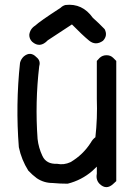

<svg xmlns="http://www.w3.org/2000/svg" viewBox="-20 -750 540 791"><path d="M250 -729.5Q319.3 -737.3 362.3 -676.8Q387.7 -654.3 411.1 -629.9Q424.8 -603.5 404.3 -582Q374 -560.5 346.7 -583Q319.3 -605.5 276.4 -649.4L176.8 -584Q144.5 -549.8 112.3 -578.1Q100.6 -589.8 100.6 -606.4Q103.5 -630.9 125 -644.5Q143.6 -662.1 229.5 -717.8Q238.3 -726.6 250 -729.5ZM78.1 -517.6Q105.5 -540 129.9 -514.6Q148.4 -500 141.6 -477.5Q124 -328.1 134.8 -177.7Q138.7 -141.6 154.8 -107.4Q170.9 -73.2 214.8 -75.2Q243.2 -69.3 270.5 -82Q322.3 -112.3 354.5 -163.1Q361.3 -175.8 373 -184.6Q381.8 -262.7 378.9 -342.8V-499Q384.8 -504.9 390.6 -511.7Q402.3 -522.5 418.9 -522.5Q435.5 -522.5 446.3 -511.7Q452.1 -505.9 459 -499V-251V-3.9Q452.1 2 446.3 7.8Q418 34.2 390.6 7.8Q374 -8.8 378.9 -34.2V-63.5Q369.1 -54.7 360.4 -45.9Q316.4 -7.8 258.8 6.8Q227.5 6.8 196.3 3.9Q161.1 3.9 131.8 -15.6Q113.3 -29.3 96.7 -46.9Q68.4 -91.8 57.6 -143.6Q43.9 -318.4 62.5 -491.2Q66.4 -506.8 78.1 -517.6Z"/></svg>

Font: NaikaiFont
Style: Regular-Lite
Weight: 400
Version: Version 1.67